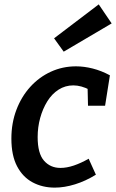

<svg xmlns="http://www.w3.org/2000/svg" viewBox="-20 -846 530 877"><path d="M230 11Q174 11 129 -13Q84 -37 58 -86.5Q32 -136 32 -213Q32 -284 55 -344.5Q78 -405 118.5 -449.5Q159 -494 212.5 -518.5Q266 -543 327 -543Q364 -543 403.5 -533Q443 -523 482 -502L460 -363H382L380 -449L391 -435Q351 -456 315 -456Q278 -456 247.5 -436.5Q217 -417 196 -383Q175 -349 163.5 -307Q152 -265 152 -220Q152 -145 181 -112Q210 -79 256 -79Q285 -79 317.5 -90Q350 -101 385 -121L418 -48Q371 -19 322.5 -4Q274 11 230 11ZM271 -610 227 -671 431 -826 490 -739Z"/></svg>

Font: Bitter Thin SemiBold
Style: Italic
Weight: 600
Italic angle: -9°
Version: Version 2.002